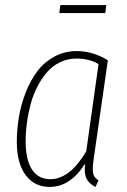

<svg xmlns="http://www.w3.org/2000/svg" viewBox="-20 -734 506 764"><path d="M398.9 -682.1H215.8L220.2 -713.9H402.8ZM285.2 -530.8Q349.1 -530.8 409.2 -494.1L354 -109.9Q347.2 -66.9 350.1 -47.1Q353 -27.3 372.1 -16.1L359.9 9.8Q335.4 -2 324.7 -22.5Q314 -43 318.8 -83Q259.3 9.8 178.2 9.8Q116.7 9.8 81.8 -37.6Q46.9 -85 46.9 -169.9Q46.9 -219.2 55.2 -268.3Q63.5 -317.4 82 -365.2Q100.6 -413.1 127.7 -449.5Q154.8 -485.8 195.6 -508.3Q236.3 -530.8 285.2 -530.8ZM284.2 -501Q249.5 -501 219.5 -486.6Q189.5 -472.2 167.7 -447.3Q146 -422.4 129.2 -390.1Q112.3 -357.9 102.3 -320.6Q92.3 -283.2 87.2 -245.6Q82 -208 82 -170.9Q82 -98.6 107.2 -59.8Q132.3 -21 180.2 -21Q257.8 -21 323.2 -131.8L372.1 -479Q335.4 -501 284.2 -501Z"/></svg>

Font: Fira Sans Compressed UltraLight
Style: Italic
Weight: 200
Width: 3
Italic angle: -8°
Designer: Carrois Corporate & Edenspiekermann AG
Foundry: Carrois Corporate GbR & Edenspiekermann AG
Version: Version 4.203;PS 004.203;hotconv 1.0.88;makeotf.lib2.5.64775